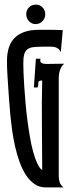

<svg xmlns="http://www.w3.org/2000/svg" viewBox="-20 -813 311 833"><path d="M178.2 0Q150.9 0 129.6 -14.6Q108.4 -29.3 92.5 -53.7Q76.7 -78.1 64.9 -110.6Q53.2 -143.1 45.2 -178.7Q37.1 -214.4 32.2 -251.2Q27.3 -288.1 24.2 -321.3Q21 -354.5 19.3 -382.3Q17.6 -410.2 16.1 -427.7Q14.2 -458 12.2 -488Q10.3 -518.1 10.3 -548.8Q10.3 -617.2 45.4 -650.4Q80.6 -683.6 147.5 -683.6H203.6Q229 -683.6 252.4 -682.1L243.7 -586.4Q238.3 -599.6 227.3 -605Q216.3 -610.4 203.6 -610.4H163.1Q140.1 -610.4 124.3 -608.4Q108.4 -606.4 98.9 -599.1Q89.4 -591.8 85.2 -577.6Q81.1 -563.5 81.1 -539.1Q81.1 -523.9 82 -497.8Q83 -471.7 85.2 -438.7Q87.4 -405.8 90.6 -368.4Q93.8 -331.1 98.6 -293.5Q103.5 -255.9 109.6 -220Q115.7 -184.1 123.8 -154.8Q131.8 -125.5 141.6 -104.2Q151.4 -83 163.1 -74.7Q163.1 -172.4 161.9 -269Q160.6 -365.7 163.1 -463.4Q156.2 -464.4 151.1 -461.9Q146 -459.5 146 -451.7Q146 -447.3 145.5 -442.4Q145 -437.5 142.6 -433.6H127L135.7 -558.1H155.8Q152.3 -543.9 160.2 -539.8Q168 -535.6 180.2 -535.6Q199.7 -535.6 219 -536.1Q238.3 -536.6 258.3 -536.6Q245.6 -524.9 240.2 -508.5Q234.9 -492.2 234.9 -475.1V-46.4Q234.9 -33.2 239.5 -20.8Q244.1 -8.3 255.9 0ZM93.8 -751.5Q93.8 -768.6 105.5 -780.8Q117.2 -793 135.7 -793Q153.3 -793 164.8 -780.8Q176.3 -768.6 176.3 -751.5Q176.3 -733.9 164.3 -721.2Q152.3 -708.5 133.8 -708.5Q125 -708.5 117.7 -712.2Q110.4 -715.8 105 -721.7Q99.6 -727.5 96.7 -735.4Q93.8 -743.2 93.8 -751.5Z"/></svg>

Font: XAYAX
Style: Regular
Weight: 400
Designer: Peter Wiegel
Foundry: Peter Wiegel
Version: Version 1.000 2009 initial release